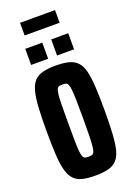

<svg xmlns="http://www.w3.org/2000/svg" viewBox="-187 -1079 801 1155"><g transform="rotate(-20 213.5 -501.5)"><path d="M213 8Q163 8 129 -1Q95 -10 75 -33Q55 -56 45 -95.5Q35 -135 31.5 -196Q28 -257 28 -344Q28 -431 31.5 -492Q35 -553 45 -592.5Q55 -632 75 -655Q95 -678 129 -687Q163 -696 213 -696Q264 -696 298 -687Q332 -678 352.5 -655Q373 -632 382.5 -592.5Q392 -553 395.5 -492Q399 -431 399 -344Q399 -257 395.5 -196Q392 -135 382.5 -95.5Q373 -56 352.5 -33Q332 -10 298 -1Q264 8 213 8ZM213 -113Q227 -113 235.5 -115.5Q244 -118 249 -129Q254 -140 256.5 -164.5Q259 -189 260 -233Q261 -277 261 -344Q261 -411 260 -455Q259 -499 256.5 -523.5Q254 -548 249 -559Q244 -570 235.5 -572.5Q227 -575 213 -575Q200 -575 191.5 -572.5Q183 -570 178 -559Q173 -548 170.5 -523.5Q168 -499 167.5 -455.5Q167 -412 167 -344Q167 -277 167.5 -233Q168 -189 170.5 -164.5Q173 -140 178 -129Q183 -118 191.5 -115.5Q200 -113 213 -113ZM77 -750V-853H186V-750ZM243 -750V-853H352V-750ZM101 -930V-1011H325V-930Z"/></g></svg>

Font: Saira ExtraCondensed ExtraBold
Style: Regular
Weight: 800
Width: 2
Designer: Hector Gatti with collaboration of the Omnibus-Type team
Foundry: Omnibus-Type
Version: Version 1.101